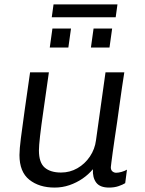

<svg xmlns="http://www.w3.org/2000/svg" viewBox="-20 -838 656 868"><path d="M227 10Q157 10 112.5 -25.5Q68 -61 68 -137Q68 -163 74.5 -214Q81 -265 91.5 -339.5Q102 -414 116 -511H201Q187 -411 176.5 -339Q166 -267 161 -222.5Q156 -178 156 -158Q156 -103 182 -80.5Q208 -58 256 -58Q296 -58 330 -77.5Q364 -97 386.5 -130.5Q409 -164 414 -204L457 -511H542Q537 -480 531.5 -442.5Q526 -405 520.5 -365Q515 -325 509.5 -286Q504 -247 498.5 -212Q493 -177 489.5 -149Q486 -121 483.5 -103.5Q481 -86 481 -82Q481 -69 488.5 -63Q496 -57 505 -57Q516 -57 530 -61Q544 -65 554 -71L546 -10Q535 -3 516 3.5Q497 10 473 10Q432 10 415 -12.5Q398 -35 400 -73Q380 -49 353 -30.5Q326 -12 294 -1Q262 10 227 10ZM214 -760 222 -818H511L503 -760ZM205 -623 217 -709H301L289 -623ZM391 -623 403 -709H487L475 -623Z"/></svg>

Font: Chivo Medium Light
Style: Italic
Weight: 300
Italic angle: -8.05°
Version: Version 2.002